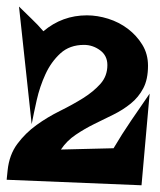

<svg xmlns="http://www.w3.org/2000/svg" viewBox="-20 -924 480 577"><path d="M429.7 -642.6 405.3 -367.2 0 -383.8 2.9 -412.1Q7.8 -459 32.2 -491.7Q56.6 -524.4 89.8 -548.3Q123 -572.3 160.6 -590.8Q198.2 -609.4 229.5 -628.9Q260.7 -648.4 281.7 -671.9Q302.7 -695.3 302.7 -728.5Q302.7 -756.8 280.8 -772.9Q258.8 -789.1 232.4 -789.1Q189.5 -789.1 161.6 -763.7Q133.8 -738.3 116.7 -701.2Q99.6 -664.1 90.3 -623Q81.1 -582 75.2 -550.8L37.1 -904.3Q55.7 -885.7 74.7 -867.7Q93.8 -849.6 110.4 -830.1Q167 -877.9 241.2 -877.9Q272.5 -877.9 305.2 -867.7Q337.9 -857.4 364.3 -837.4Q390.6 -817.4 407.7 -789.6Q424.8 -761.7 424.8 -726.6Q424.8 -685.5 410.6 -658.7Q396.5 -631.8 373 -612.8Q349.6 -593.8 320.8 -579.6Q292 -565.4 263.2 -551.3Q234.4 -537.1 207.5 -519Q180.7 -501 163.1 -474.6L321.3 -478.5Q346.7 -521.5 374 -561.5Q401.4 -601.6 429.7 -642.6Z"/></svg>

Font: Fontdiner Swanky
Style: Regular
Weight: 400
Designer: Font Diner, Inc
Foundry: Font Diner, Inc
Version: Version 1.000